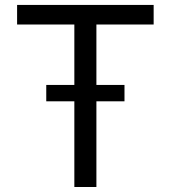

<svg xmlns="http://www.w3.org/2000/svg" viewBox="-20 -747 682 767"><path d="M48.3 -649.1V-727.3H593.8V-649.1H365.1V0H277V-649.1ZM164.8 -342.3V-407.7H477.3V-342.3Z"/></svg>

Font: Inter Zeller
Style: Regular
Weight: 400
Designer: Rasmus Andersson; Joe Bland
Foundry: zeller
Version: Version 3.015;git-dec3a8cb1